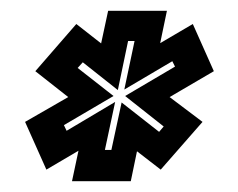

<svg xmlns="http://www.w3.org/2000/svg" viewBox="-20 -784 442 356"><path d="M113.5 -448 125.5 -504.5 66 -469.5 26.5 -558 106.5 -604 45.5 -652 121.5 -739.5 167.5 -703.5 180.5 -764H289.5L277 -704L337.5 -739.5L376.5 -652L294.5 -604L355.5 -558L278 -469.5L234 -503.5L222.5 -448ZM174.5 -506H186.5L205.5 -594L275 -539.5L283.5 -549.5L212 -606L304.5 -660.5L299.5 -670.5L210.5 -618L229.5 -708H217.5L198.5 -617L133.5 -668.5L124 -658L190.5 -606L98.5 -552L103.5 -541.5L193.5 -595Z"/></svg>

Font: Tourney Thin
Style: Bold Italic
Weight: 700
Italic angle: -12°
Version: Version 1.015